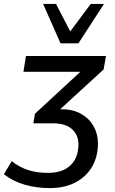

<svg xmlns="http://www.w3.org/2000/svg" viewBox="-65 -775 589 984"><path d="M189 189Q123 189 63 172Q3 155 -45 118L-5 51Q36 83 80.5 97Q125 111 180 111Q256 111 296.5 72Q337 33 337 -36Q337 -83 304 -113Q271 -143 206 -143H106L114 -192L375 -433L372 -407H55L68 -488H478L466 -419L215 -189L190 -215H250Q310 -215 351.5 -191Q393 -167 415 -127.5Q437 -88 437 -40Q437 26 408 77.5Q379 129 323.5 159Q268 189 189 189ZM245 -553 156 -755H222L295 -614L400 -755H468L337 -553Z"/></svg>

Font: Nunito Sans 12pt SemiBold
Style: Italic
Weight: 600
Italic angle: -9°
Designer: Vernon Adams
Foundry: Vernon Adams
Version: Version 3.101;gftools[0.9.27]